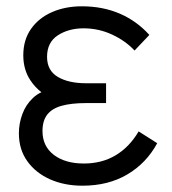

<svg xmlns="http://www.w3.org/2000/svg" viewBox="-20 -575 546 610"><path d="M242 15Q185 15 139.2 -5.2Q93.5 -25.5 66.8 -62.8Q40 -100 40 -151.5Q40 -182.5 51 -212.5Q62 -242.5 85 -264Q96.5 -275 111.5 -282Q90.5 -298.5 76.5 -320Q54 -353.5 54 -399.5Q54 -448.5 78.8 -483.5Q103.5 -518.5 145.8 -536.8Q188 -555 240 -555Q306 -555 360.2 -531.8Q414.5 -508.5 454.5 -464L407.5 -414.5Q378.5 -445.5 336 -465.2Q293.5 -485 245.5 -485Q198 -485 163.8 -462.8Q129.5 -440.5 129.5 -394.5Q129.5 -351 163.5 -330.8Q197.5 -310.5 253.5 -310.5H317V-247.5H253Q207 -247.5 176.2 -239Q145.5 -230.5 130.2 -211Q115 -191.5 115 -158.5Q115 -110.5 151 -83Q187 -55.5 246.5 -55.5Q303.5 -55.5 347.2 -81.5Q391 -107.5 420.5 -157.5L479.5 -120Q445 -56.5 384.5 -20.8Q324 15 242 15Z"/></svg>

Font: Cns Manrope
Style: Regular
Weight: 400
Designer: Mikhail Sharanda
Foundry: Mikhail Sharanda
Version: Version 4.504